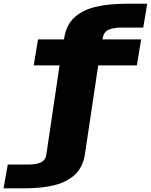

<svg xmlns="http://www.w3.org/2000/svg" viewBox="-164 -806 824 1048"><path d="M-144.5 222H-31Q64 222 133.8 204.5Q203.5 187 245.8 146.5Q288 106 299 39.5L372 -449H583L606.5 -591H395.5L397.5 -603Q404 -633 430 -644.2Q456 -655.5 498.5 -655.5H618L639.5 -785.5H524.5Q428 -785.5 356.8 -768.2Q285.5 -751 242.5 -711.2Q199.5 -671.5 187.5 -605L185.5 -591H43.5L20 -449H161L89 37.5Q84 68.5 59.2 80.2Q34.5 92 -5 92H-121.5Z"/></svg>

Font: Anybody SemiExpanded ExtraBold
Style: Regular
Weight: 800
Width: 6
Version: Version 1.113;gftools[0.9.25]